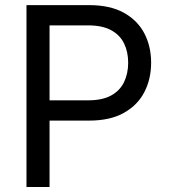

<svg xmlns="http://www.w3.org/2000/svg" viewBox="-20 -748 676 768"><path d="M85.9 0V-727.5H336.4Q420.4 -727.5 475.3 -697Q530.3 -666.5 557.4 -614.5Q584.5 -562.5 584.5 -497.1Q584.5 -432.1 557.4 -379.6Q530.3 -327.1 475.3 -296.4Q420.4 -265.6 336.4 -265.6H156.2V-346.7H332.5Q389.6 -346.7 424.8 -366.2Q460 -385.7 476.3 -419.9Q492.7 -454.1 492.7 -497.1Q492.7 -540.5 476.3 -574.2Q460 -607.9 424.6 -627.2Q389.2 -646.5 332 -646.5H178.2V0Z"/></svg>

Font: Inter 16pt
Style: Regular
Weight: 400
Version: Version 4.001;git-66647c0bb